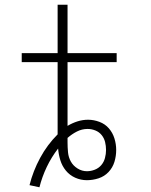

<svg xmlns="http://www.w3.org/2000/svg" viewBox="-20 -755 640 813"><path d="M147 38 105 29Q120 -31 150 -86.5Q180 -142 224 -186Q224 -188 224 -189.5Q224 -191 224 -193Q224 -194 224 -194.5Q224 -195 224 -196V-199Q224 -200 224 -200.5Q224 -201 224 -201V-492H72V-530H224V-735H266V-530H474V-492H266V-222Q286 -234 308 -241Q330 -248 353 -248Q377 -248 401 -239Q425 -230 441 -211.5Q457 -193 464.5 -169Q472 -145 472 -120Q472 -94 464.5 -69.5Q457 -45 439.5 -26.5Q422 -8 397.5 0Q373 8 348 8Q322 8 298.5 -2.5Q275 -13 259 -32.5Q243 -52 235.5 -76.5Q228 -101 226 -126Q198 -90 178 -48Q158 -6 147 38ZM348 -30Q365 -30 381.5 -36.5Q398 -43 409 -56Q420 -69 424.5 -86Q429 -103 429 -120Q429 -137 425 -153.5Q421 -170 410.5 -183Q400 -196 384 -202.5Q368 -209 351 -209Q327 -209 305.5 -198Q284 -187 266 -171Q266 -171 266 -170Q266 -169 266 -169V-167Q266 -163 266 -159.5Q266 -156 266 -152Q266 -131 268 -110Q270 -89 280 -71Q290 -53 308.5 -41.5Q327 -30 348 -30Z"/></svg>

Font: Iosevka Curly XLtEx
Style: Regular
Weight: 200
Width: 7
Monospace: yes
Designer: Belleve Invis
Foundry: Belleve Invis
Version: Version 11.1.0; ttfautohint (v1.8.3)